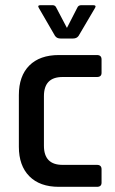

<svg xmlns="http://www.w3.org/2000/svg" viewBox="-20 -723 445 743"><path d="M214 -574Q200 -574 193 -584L131 -691Q123 -703 137 -703H183Q194 -703 198 -693L239 -615L279 -693Q283 -703 295 -703H340Q355 -703 347 -691L284 -584Q277 -574 263 -574ZM373 -68V-16Q373 0 355 0H208Q134 0 93.5 -41Q53 -82 53 -155V-355Q53 -429 93.5 -469.5Q134 -510 208 -510H355Q373 -510 373 -493V-441Q373 -425 355 -425H222Q150 -425 150 -351V-159Q150 -85 222 -85H355Q373 -85 373 -68Z"/></svg>

Font: Rajdhani Semibold
Style: Regular
Weight: 600
Designer: Satya Rajpurohit, Jyotish Sonowal
Foundry: Indian Type Foundry
Version: Version 1.200;PS 1.0;hotconv 1.0.78;makeotf.lib2.5.61930; tt